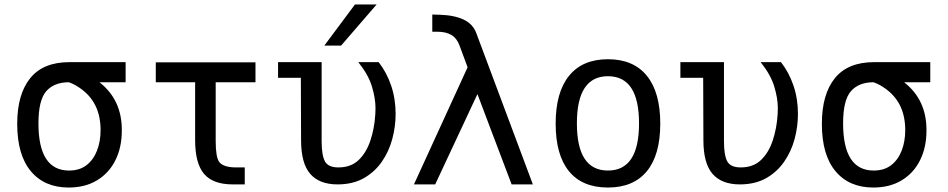

<svg xmlns="http://www.w3.org/2000/svg" viewBox="-20 -825 4240 859"><path d="M287 14Q179 14 118 -59Q57 -132 57 -271Q57 -403 115 -475Q173 -547 291 -547H542V-457H425Q526 -378 525 -241Q525 -166 496.5 -108.5Q468 -51 414.5 -18.5Q361 14 287 14ZM289 -62Q336 -62 367 -86Q398 -110 414 -151Q430 -192 430 -243Q430 -362 346 -425Q317 -447 288 -457Q222 -457 187 -417Q152 -377 152 -273Q152 -62 289 -62Z M1021 0Q933 0 893 -47Q853 -94 853 -198V-457H677V-546H1123V-457H945V-193Q945 -122 961 -100Q979 -77 1032 -76H1075V0Z M1568 -805H1665L1506 -621H1431ZM1490 0Q1409 0 1368 -47Q1327 -94 1327 -198L1326 -477H1224V-547H1419V-193Q1419 -131 1433.5 -103.5Q1448 -76 1494 -76Q1550 -76 1584.5 -109Q1619 -142 1637 -196Q1655 -250 1659 -312Q1659 -318 1659.5 -325.5Q1660 -333 1660 -341Q1660 -385 1644 -438Q1628 -491 1583 -547H1674Q1710 -501 1730 -442Q1750 -383 1750 -315Q1750 -259 1735 -203Q1720 -147 1688 -101Q1656 -55 1607 -27.5Q1558 0 1490 0Z M2072 -524 2036 -621Q2024 -654 1999.5 -668.5Q1975 -683 1938 -683H1914V-760L1948 -759Q2013 -757 2055 -737Q2097 -717 2112 -674L2364 0H2269L2116 -404L1927 0H1832Z M2700 14Q2585 14 2525.5 -59Q2466 -132 2466 -272Q2466 -412 2526 -486Q2586 -560 2700 -560Q2814 -560 2874 -486Q2934 -412 2934 -272Q2934 -132 2874 -59Q2814 14 2700 14ZM2839 -273Q2839 -484 2700 -484Q2561 -484 2561 -273Q2561 -62 2700 -62Q2839 -62 2839 -273Z M3290 0Q3209 0 3168 -47Q3127 -94 3127 -198L3126 -477H3024V-547H3219V-193Q3219 -131 3233.5 -103.5Q3248 -76 3294 -76Q3350 -76 3384.5 -109Q3419 -142 3437 -196Q3455 -250 3459 -312Q3459 -318 3459.5 -325.5Q3460 -333 3460 -341Q3460 -385 3444 -438Q3428 -491 3383 -547H3474Q3510 -501 3530 -442Q3550 -383 3550 -315Q3550 -259 3535 -203Q3520 -147 3488 -101Q3456 -55 3407 -27.5Q3358 0 3290 0Z M3887 14Q3779 14 3718 -59Q3657 -132 3657 -271Q3657 -403 3715 -475Q3773 -547 3891 -547H4142V-457H4025Q4126 -378 4125 -241Q4125 -166 4096.5 -108.5Q4068 -51 4014.5 -18.5Q3961 14 3887 14ZM3889 -62Q3936 -62 3967 -86Q3998 -110 4014 -151Q4030 -192 4030 -243Q4030 -362 3946 -425Q3917 -447 3888 -457Q3822 -457 3787 -417Q3752 -377 3752 -273Q3752 -62 3889 -62Z"/></svg>

Font: PlemolJP35 Console
Style: Regular
Weight: 400
Version: v2.0.3; ttfautohint (v1.8.4.7-5d5b-dirty) -l 6 -r 45 -G 200 